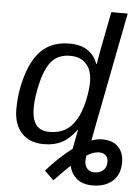

<svg xmlns="http://www.w3.org/2000/svg" viewBox="-61 -772 750 1027"><g transform="rotate(5 314.0 -259.0)"><path d="M195.8 10.3Q119.1 10.3 76.4 -35.9Q33.7 -82 33.7 -162.6Q33.7 -261.7 63.7 -354.7Q93.8 -447.8 148.2 -492.7Q202.6 -537.6 287.1 -537.6Q347.2 -537.6 385 -512.2Q422.9 -486.8 438.5 -440.9H440.9L454.6 -520L494.6 -724.6H582.5L462.9 -108.9L448.2 -31.2Q479 -42.5 505.9 -42.5Q561.5 -42.5 591.8 -12Q622.1 18.6 622.1 71.3Q622.1 135.3 582.8 171.4Q543.5 207.5 473.6 207.5Q422.4 207.5 390.9 181.9Q359.4 156.2 349.6 112.8Q310.5 149.4 264.2 198.7L214.8 150.9Q280.8 75.7 352.1 21.5L372.1 -82.5H370.6Q334.5 -33.2 293.9 -11.5Q253.4 10.3 195.8 10.3ZM221.2 -57.6Q269.5 -57.6 304 -77.4Q338.4 -97.2 362.3 -137Q386.2 -176.8 399.9 -236.6Q413.6 -296.4 413.6 -343.8Q413.6 -404.8 382.6 -438.7Q351.6 -472.7 296.4 -472.7Q235.8 -472.7 200.7 -435.8Q165.5 -398.9 145.5 -318.6Q125.5 -238.3 125.5 -178.2Q125.5 -118.2 148.4 -87.9Q171.4 -57.6 221.2 -57.6ZM479 137.2Q506.8 137.2 525.4 121.3Q543.9 105.5 543.9 75.7Q543.9 53.7 531.2 41Q518.6 28.3 497.1 28.3Q462.9 28.3 428.2 52.2L425.8 78.6Q425.8 105.5 440.2 121.3Q454.6 137.2 479 137.2Z"/></g></svg>

Font: Liberation Sans
Style: Italic
Weight: 400
Italic angle: -12°
Designer: Steve Matteson
Foundry: Ascender Corporation
Version: Version 2.1.5